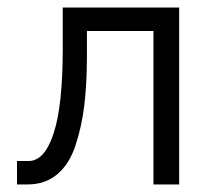

<svg xmlns="http://www.w3.org/2000/svg" viewBox="-20 -488 554 508"><path d="M25 0V-62H56Q98 -62 122 -135.5Q146 -209 146 -359V-468H454V0H386V-406H210V-340Q210 -266 203 -209Q196 -152 179.5 -102.5Q163 -53 131 -26.5Q99 0 53 0Z"/></svg>

Font: Didact Gothic
Style: Regular
Weight: 400
Designer: Daniel Johnson
Foundry: Daniel Johnson
Version: Version 2.101;PS 002.101;hotconv 1.0.88;makeotf.lib2.5.64775